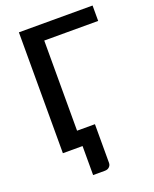

<svg xmlns="http://www.w3.org/2000/svg" viewBox="-162 -811 865 1075"><g transform="rotate(-20 270.5 -273.5)"><path d="M524.4 -628.4H203.1V-91.3H309.6V139.2Q309.6 153.8 298.8 163.6Q289.1 172.9 272 172.9H202.6V0H85.4V-720.2H524.4Z"/></g></svg>

Font: Lato-SemiBold
Style: Regular
Weight: 500
Designer: Lukasz Dziedzic with Adam Twardoch and Botio Nikoltchev
Foundry: tyPoland Lukasz Dziedzic
Version: ""